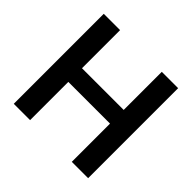

<svg xmlns="http://www.w3.org/2000/svg" viewBox="-176 -912 1097 1097"><g transform="rotate(45 372.0 -363.5)"><path d="M672.6 0H540.5V-308.9H203.5V0H71.7V-727.3H203.5V-419.4H540.5V-727.3H672.6Z"/></g></svg>

Font: Linik Sans SemiBold
Style: Regular
Weight: 600
Designer: Fonts by Rasmus Andersson / Changes by Cristiano Sobral with parts from Marc Monis
Foundry: rsms
Version: Version 3.020; ttfautohint (v1.6)